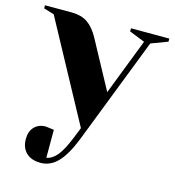

<svg xmlns="http://www.w3.org/2000/svg" viewBox="-127 -590 814 895"><g transform="rotate(15 280.0 -142.5)"><path d="M365 -184 470 -455 395 -485V-500H580V-485L500 -455L300 60Q268 141 232 178Q196 215 150 215Q105 215 80 191Q55 167 55 125Q55 88 75.5 66.5Q96 45 130 45L170 50V185Q197 181 220.5 153Q244 125 270 60L290 10L30 -470L-20 -485V-500H105Q157 -500 187 -478.5Q217 -457 240 -415Z"/></g></svg>

Font: Yeseva One
Style: Regular
Weight: 400
Designer: Jovanny Lemonad
Foundry: Jovanny Lemonad
Version: Version 2.000